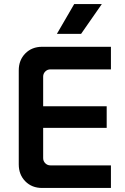

<svg xmlns="http://www.w3.org/2000/svg" viewBox="-20 -932 621 952"><path d="M189 0Q138 0 105.5 -33Q73 -66 73 -117V-583Q73 -634 105.5 -667Q138 -700 189 -700H530V-588H230Q215 -588 204.5 -577.5Q194 -567 194 -552V-148Q194 -133 204.5 -122.5Q215 -112 230 -112H530V0ZM132 -298V-405H509V-298ZM262 -764 348 -912H485L382 -764Z"/></svg>

Font: SUSE SemiBold
Style: Regular
Weight: 600
Designer: Rene Bieder
Foundry: SUSE
Version: Version 1.000